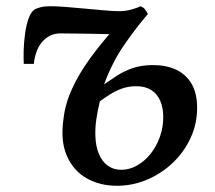

<svg xmlns="http://www.w3.org/2000/svg" viewBox="-20 -587 692 618"><path d="M89 -381.5H56.5Q55.5 -399 56.2 -425.5Q57 -452 60.8 -479.5Q64.5 -507 72.5 -528.8Q80.5 -550.5 93 -557.5Q98.5 -560.5 111 -563.8Q123.5 -567 142.5 -567Q159.5 -567 189.8 -564.8Q220 -562.5 254.2 -559.2Q288.5 -556 318 -553.5Q347.5 -551 362 -551Q382.5 -551 401.8 -556Q421 -561 432 -567Q436 -565.5 439.8 -563.2Q443.5 -561 447.2 -556.2Q451 -551.5 456 -542Q412.5 -491 376.2 -437.2Q340 -383.5 315 -315.5Q334.5 -329 356.2 -343.2Q378 -357.5 406.2 -367.5Q434.5 -377.5 473 -377.5Q515.5 -377.5 547.2 -362.5Q579 -347.5 596.8 -317Q614.5 -286.5 614.5 -239.5Q614.5 -188.5 593.5 -143Q572.5 -97.5 536.2 -63Q500 -28.5 453.5 -8.8Q407 11 356 11Q301.5 11 258.8 -13.2Q216 -37.5 195 -85.8Q174 -134 184.5 -205.5Q190 -253.5 211.8 -301Q233.5 -348.5 268.8 -397.5Q304 -446.5 350.5 -498L338 -477.5Q337.5 -477 323.8 -477.2Q310 -477.5 288.8 -478Q267.5 -478.5 244.2 -478.8Q221 -479 202 -479.2Q183 -479.5 174 -479.5Q156 -479.5 140.5 -471.8Q125 -464 114 -450Q103 -437 96.5 -417.2Q90 -397.5 89 -381.5ZM370.5 -40.5Q397 -40.5 421.5 -54.5Q446 -68.5 464.8 -92Q483.5 -115.5 494.5 -146.2Q505.5 -177 505.5 -210Q505.5 -240 495.8 -262.5Q486 -285 466.8 -297.2Q447.5 -309.5 418.5 -309.5Q393.5 -309.5 372.2 -301.8Q351 -294 333.5 -282.8Q316 -271.5 301.5 -261Q294.5 -232.5 290.2 -204.2Q286 -176 287 -149.5Q288 -115.5 298.5 -91Q309 -66.5 327.2 -53.5Q345.5 -40.5 370.5 -40.5Z"/></svg>

Font: Merriweather 20pt Medium
Style: Italic
Weight: 500
Italic angle: -7.8°
Version: Version 2.101